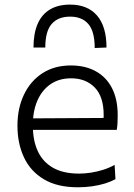

<svg xmlns="http://www.w3.org/2000/svg" viewBox="-20 -784 568 814"><path d="M310 10Q223 10 166.2 -23.8Q109.5 -57.5 81.8 -116.5Q54 -175.5 54 -251Q54 -325.5 81.8 -383.2Q109.5 -441 160.2 -473.8Q211 -506.5 280.5 -506.5Q341.5 -506.5 386.2 -481.8Q431 -457 455 -410Q479 -363 479 -295.5Q479 -277.5 478.2 -262.8Q477.5 -248 475 -233.5L418 -266.5Q419 -274.5 419.2 -282Q419.5 -289.5 419.5 -296.5Q419.5 -374.5 381.5 -413.2Q343.5 -452 281.5 -452Q230.5 -452 194.2 -427Q158 -402 138.8 -358Q119.5 -314 119.5 -257.5V-249Q119.5 -187 140.8 -142Q162 -97 205.2 -72.5Q248.5 -48 315 -48Q339.5 -48 365.5 -52Q391.5 -56 417 -64Q442.5 -72 466 -85L469.5 -24.5Q450.5 -14 425.5 -6.2Q400.5 1.5 371 5.8Q341.5 10 310 10ZM82.5 -233.5V-282L434 -284L475 -270.5V-233.5ZM381.5 -580.5Q381.5 -651 354.5 -682.2Q327.5 -713.5 277 -713.5Q226.5 -713.5 199.2 -682.5Q172 -651.5 172 -582.5H122Q122 -642 139.5 -682.5Q157 -723 191.8 -743.8Q226.5 -764.5 277 -764.5Q351.5 -764.5 391.5 -718Q431.5 -671.5 431.5 -582.5Z"/></svg>

Font: Commissioner Thin Light
Style: Regular
Weight: 300
Version: Version 1.000